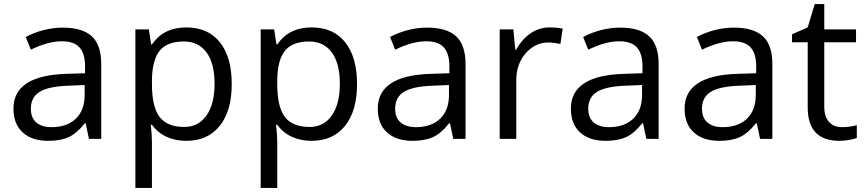

<svg xmlns="http://www.w3.org/2000/svg" viewBox="-20 -679 4231 939"><path d="M415 0 398.9 -76.2H395Q355 -25.9 315.2 -8.1Q275.4 9.8 215.8 9.8Q136.2 9.8 91.1 -31.2Q45.9 -72.3 45.9 -147.9Q45.9 -310.1 305.2 -317.9L396 -320.8V-354Q396 -417 368.9 -447Q341.8 -477.1 282.2 -477.1Q215.3 -477.1 130.9 -436L106 -498Q145.5 -519.5 192.6 -531.7Q239.7 -543.9 287.1 -543.9Q382.8 -543.9 429 -501.5Q475.1 -459 475.1 -365.2V0ZM231.9 -57.1Q307.6 -57.1 350.8 -98.6Q394 -140.1 394 -214.8V-263.2L313 -259.8Q216.3 -256.3 173.6 -229.7Q130.9 -203.1 130.9 -147Q130.9 -103 157.5 -80.1Q184.1 -57.1 231.9 -57.1Z M891.1 9.8Q838.9 9.8 795.7 -9.5Q752.4 -28.8 723.1 -68.8H717.3Q723.1 -22 723.1 20V240.2H642.1V-535.2H708L719.2 -461.9H723.1Q754.4 -505.9 795.9 -525.4Q837.4 -544.9 891.1 -544.9Q997.6 -544.9 1055.4 -472.2Q1113.3 -399.4 1113.3 -268.1Q1113.3 -136.2 1054.4 -63.2Q995.6 9.8 891.1 9.8ZM879.4 -476.1Q797.4 -476.1 760.7 -430.7Q724.1 -385.3 723.1 -286.1V-268.1Q723.1 -155.3 760.7 -106.7Q798.3 -58.1 881.3 -58.1Q950.7 -58.1 990 -114.3Q1029.3 -170.4 1029.3 -269Q1029.3 -369.1 990 -422.6Q950.7 -476.1 879.4 -476.1Z M1503.9 9.8Q1451.7 9.8 1408.4 -9.5Q1365.2 -28.8 1335.9 -68.8H1330.1Q1335.9 -22 1335.9 20V240.2H1254.9V-535.2H1320.8L1332 -461.9H1335.9Q1367.2 -505.9 1408.7 -525.4Q1450.2 -544.9 1503.9 -544.9Q1610.4 -544.9 1668.2 -472.2Q1726.1 -399.4 1726.1 -268.1Q1726.1 -136.2 1667.2 -63.2Q1608.4 9.8 1503.9 9.8ZM1492.2 -476.1Q1410.2 -476.1 1373.5 -430.7Q1336.9 -385.3 1335.9 -286.1V-268.1Q1335.9 -155.3 1373.5 -106.7Q1411.1 -58.1 1494.1 -58.1Q1563.5 -58.1 1602.8 -114.3Q1642.1 -170.4 1642.1 -269Q1642.1 -369.1 1602.8 -422.6Q1563.5 -476.1 1492.2 -476.1Z M2196.8 0 2180.7 -76.2H2176.8Q2136.7 -25.9 2096.9 -8.1Q2057.1 9.8 1997.6 9.8Q1918 9.8 1872.8 -31.2Q1827.6 -72.3 1827.6 -147.9Q1827.6 -310.1 2086.9 -317.9L2177.7 -320.8V-354Q2177.7 -417 2150.6 -447Q2123.5 -477.1 2064 -477.1Q1997.1 -477.1 1912.6 -436L1887.7 -498Q1927.2 -519.5 1974.4 -531.7Q2021.5 -543.9 2068.8 -543.9Q2164.6 -543.9 2210.7 -501.5Q2256.8 -459 2256.8 -365.2V0ZM2013.7 -57.1Q2089.4 -57.1 2132.6 -98.6Q2175.8 -140.1 2175.8 -214.8V-263.2L2094.7 -259.8Q1998 -256.3 1955.3 -229.7Q1912.6 -203.1 1912.6 -147Q1912.6 -103 1939.2 -80.1Q1965.8 -57.1 2013.7 -57.1Z M2668 -544.9Q2703.6 -544.9 2731.9 -539.1L2720.7 -463.9Q2687.5 -471.2 2662.1 -471.2Q2597.2 -471.2 2551 -418.5Q2504.9 -365.7 2504.9 -287.1V0H2423.8V-535.2H2490.7L2500 -436H2503.9Q2533.7 -488.3 2575.7 -516.6Q2617.7 -544.9 2668 -544.9Z M3141.1 0 3125 -76.2H3121.1Q3081.1 -25.9 3041.3 -8.1Q3001.5 9.8 2941.9 9.8Q2862.3 9.8 2817.1 -31.2Q2772 -72.3 2772 -147.9Q2772 -310.1 3031.2 -317.9L3122.1 -320.8V-354Q3122.1 -417 3095 -447Q3067.9 -477.1 3008.3 -477.1Q2941.4 -477.1 2856.9 -436L2832 -498Q2871.6 -519.5 2918.7 -531.7Q2965.8 -543.9 3013.2 -543.9Q3108.9 -543.9 3155 -501.5Q3201.2 -459 3201.2 -365.2V0ZM2958 -57.1Q3033.7 -57.1 3076.9 -98.6Q3120.1 -140.1 3120.1 -214.8V-263.2L3039.1 -259.8Q2942.4 -256.3 2899.7 -229.7Q2856.9 -203.1 2856.9 -147Q2856.9 -103 2883.5 -80.1Q2910.2 -57.1 2958 -57.1Z M3697.3 0 3681.2 -76.2H3677.2Q3637.2 -25.9 3597.4 -8.1Q3557.6 9.8 3498 9.8Q3418.5 9.8 3373.3 -31.2Q3328.1 -72.3 3328.1 -147.9Q3328.1 -310.1 3587.4 -317.9L3678.2 -320.8V-354Q3678.2 -417 3651.1 -447Q3624 -477.1 3564.5 -477.1Q3497.6 -477.1 3413.1 -436L3388.2 -498Q3427.7 -519.5 3474.9 -531.7Q3522 -543.9 3569.3 -543.9Q3665 -543.9 3711.2 -501.5Q3757.3 -459 3757.3 -365.2V0ZM3514.2 -57.1Q3589.8 -57.1 3633.1 -98.6Q3676.3 -140.1 3676.3 -214.8V-263.2L3595.2 -259.8Q3498.5 -256.3 3455.8 -229.7Q3413.1 -203.1 3413.1 -147Q3413.1 -103 3439.7 -80.1Q3466.3 -57.1 3514.2 -57.1Z M4097.2 -57.1Q4118.7 -57.1 4138.7 -60.3Q4158.7 -63.5 4170.4 -66.9V-4.9Q4157.2 1.5 4131.6 5.6Q4106 9.8 4085.4 9.8Q3930.2 9.8 3930.2 -153.8V-472.2H3853.5V-511.2L3930.2 -544.9L3964.4 -659.2H4011.2V-535.2H4166.5V-472.2H4011.2V-157.2Q4011.2 -108.9 4034.2 -83Q4057.1 -57.1 4097.2 -57.1Z"/></svg>

Font: f02132580
Style: Regular
Weight: 400
Foundry: Ascender Corporation
Version: Version 1.10